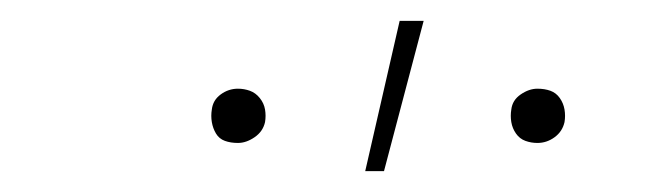

<svg xmlns="http://www.w3.org/2000/svg" viewBox="-20 -764 640 184"><path d="M495 -627Q489 -627 483.5 -629Q478 -631 474.5 -636Q471 -641 470 -647Q469 -653 470 -659Q471 -668 479 -673.5Q487 -679 495 -679Q502 -679 507.5 -677Q513 -675 516.5 -670Q520 -665 521 -659Q522 -653 521 -647Q519 -638 511.5 -632.5Q504 -627 495 -627ZM208 -627Q201 -627 195.5 -629Q190 -631 187 -636Q184 -641 183 -647Q182 -653 183 -659Q184 -668 191.5 -673.5Q199 -679 208 -679Q214 -679 219.5 -677Q225 -675 229 -670Q233 -665 234 -659Q235 -653 234 -647Q232 -638 224 -632.5Q216 -627 208 -627ZM330 -600 363 -744H386L348 -600Z"/></svg>

Font: Iosevka HT Thin Extended
Style: Italic
Weight: 100
Width: 7
Italic angle: -9°
Monospace: yes
Designer: Belleve Invis
Foundry: Belleve Invis
Version: Version 32.3.0; ttfautohint (v1.8.4)